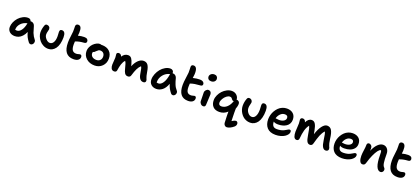

<svg xmlns="http://www.w3.org/2000/svg" viewBox="78 -2295 8955 4108"><g transform="rotate(20 4555.5 -240.5)"><path d="M203.1 -21Q129.4 -21 84.2 -61.8Q39.1 -102.5 39.1 -168.9Q39.1 -224.1 64.2 -281.5Q89.4 -338.9 130.1 -384.3Q170.9 -429.7 226.8 -458.7Q282.7 -487.8 339.8 -487.8Q402.8 -487.8 414.1 -436Q418 -437 425.8 -437Q459 -437 483.2 -417.2Q507.3 -397.5 516.1 -366.2Q545.4 -259.8 559.6 -223.6Q587.4 -151.9 638.2 -89.8Q648.9 -76.7 649.4 -56.4Q649.9 -36.1 642.6 -17.8Q635.3 0.5 618.9 13.7Q602.5 26.9 582 26.9Q555.7 26.9 538.1 4.9Q500 -44.4 476.3 -89.6Q452.6 -134.8 436 -200.2Q410.2 -137.2 370.6 -95.7Q331.1 -54.2 289.8 -37.6Q248.5 -21 203.1 -21ZM168 -160.2V-151.9Q183.1 -147.9 206.1 -147.9Q260.3 -147.9 304.7 -206.8Q349.1 -265.6 368.2 -373Q277.8 -355 222.9 -294.4Q168 -233.9 168 -160.2Z M968.3 -9.8Q908.7 -9.8 855.7 -36.9Q802.7 -64 768.3 -105.5Q733.9 -147 714.1 -195.3Q694.3 -243.7 694.3 -288.1Q694.3 -372.6 726.6 -455.1Q731 -468.8 742.9 -477.3Q754.9 -485.8 770.5 -485.8Q804.7 -485.8 825.9 -464.8Q847.2 -443.8 847.2 -408.2Q847.2 -396 836.2 -359.4Q825.2 -322.8 825.2 -288.1Q825.2 -237.3 868.4 -189.2Q911.6 -141.1 956.5 -141.1Q1009.3 -141.1 1038.8 -191.9Q1068.4 -242.7 1068.4 -328.1Q1068.4 -352.5 1065.9 -383.3Q1063.5 -414.1 1063.5 -429.2Q1063.5 -458 1074.7 -472.4Q1085.9 -486.8 1114.3 -486.8Q1196.3 -486.8 1196.3 -353Q1196.3 -268.6 1178.7 -202.4Q1161.1 -136.2 1129.9 -94.5Q1098.6 -52.7 1057.6 -31.2Q1016.6 -9.8 968.3 -9.8Z M1552.2 13.2Q1322.3 13.2 1322.3 -285.2Q1322.3 -343.8 1333.5 -425.5Q1344.7 -507.3 1346.2 -539.1Q1348.1 -569.8 1346.4 -610.8Q1344.7 -651.9 1345.2 -663.1Q1346.2 -686 1360.1 -700.9Q1374 -715.8 1402.3 -715.8Q1444.3 -715.8 1463.4 -678.5Q1482.4 -641.1 1479 -560.1Q1478 -536.1 1472.2 -492.2Q1545.9 -512.2 1612.3 -512.2Q1658.2 -512.2 1680.7 -493.7Q1703.1 -475.1 1703.1 -443.8Q1703.1 -422.4 1689.9 -409.9Q1676.8 -397.5 1653.3 -396Q1589.8 -391.6 1546.1 -382.3Q1502.4 -373 1455.1 -355Q1452.1 -325.2 1452.1 -290Q1452.1 -195.8 1480.5 -156.5Q1508.8 -117.2 1567.4 -117.2Q1593.3 -117.2 1617.4 -125.5Q1641.6 -133.8 1653.3 -133.8Q1695.3 -133.8 1695.3 -85Q1695.3 -42 1658.9 -14.4Q1622.6 13.2 1552.2 13.2Z M2022.9 -14.2Q1907.7 -14.2 1832.8 -80.6Q1757.8 -147 1757.8 -250Q1757.8 -295.9 1779.1 -340.8Q1800.3 -385.7 1832.3 -417.2Q1864.3 -448.7 1902.3 -468.3Q1940.4 -487.8 1974.1 -487.8Q1996.1 -487.8 2007.8 -480Q2012.7 -481 2022.9 -481Q2136.2 -481 2200 -420.4Q2263.7 -359.9 2263.7 -254.9Q2263.7 -151.9 2194.8 -83Q2126 -14.2 2022.9 -14.2ZM1887.7 -248Q1887.7 -198.7 1923.3 -168.9Q1959 -139.2 2019 -139.2Q2070.8 -139.2 2102.3 -170.2Q2133.8 -201.2 2133.8 -252.9Q2133.8 -302.2 2106.7 -330.6Q2079.6 -358.9 2033.7 -358.9Q2010.3 -358.9 1994.6 -349.4Q1979 -339.8 1957 -317.9Q1928.7 -289.6 1919.4 -283.7Q1907.7 -276.9 1893.1 -276.9Q1887.7 -260.7 1887.7 -248Z M2459.5 -39.1Q2436 -39.1 2419.2 -49.3Q2402.3 -59.6 2393.1 -77.6Q2383.8 -95.7 2379.6 -116.5Q2375.5 -137.2 2375.5 -162.1Q2375.5 -192.4 2380.6 -243.7Q2385.7 -294.9 2385.7 -325.2Q2385.7 -339.8 2382.1 -366.2Q2378.4 -392.6 2378.4 -404.8Q2378.4 -420.4 2391.4 -431.6Q2404.3 -442.9 2425.8 -442.9Q2452.1 -442.9 2469.5 -427.5Q2486.8 -412.1 2494.6 -387.2Q2545.9 -469.2 2628.4 -469.2Q2654.3 -469.2 2674.3 -458.7Q2694.3 -448.2 2708.7 -427Q2723.1 -405.8 2733.4 -381.1Q2743.7 -356.4 2753.4 -320.8Q2756.8 -306.6 2768.6 -268.1Q2804.2 -358.9 2861.1 -413.3Q2918 -467.8 2981.4 -467.8Q3045.4 -467.8 3079.3 -422.1Q3113.3 -376.5 3129.4 -272.9Q3136.7 -224.1 3146.2 -188.2Q3155.8 -152.3 3162.6 -137.9Q3169.4 -123.5 3174.1 -109.9Q3178.7 -96.2 3178.7 -84Q3178.7 -61.5 3164.3 -48.8Q3149.9 -36.1 3124.5 -36.1Q3029.8 -36.1 3005.9 -185.1Q2994.6 -259.8 2986.3 -291.5Q2978 -323.2 2965.8 -340.8Q2923.3 -301.8 2894.3 -241.7Q2865.2 -181.6 2837.4 -86.9Q2831.5 -63.5 2814.7 -51.3Q2797.9 -39.1 2774.4 -39.1Q2748.5 -39.1 2730 -48.6Q2711.4 -58.1 2698.7 -78.6Q2686 -99.1 2678 -121.3Q2669.9 -143.6 2661.6 -178.2Q2645 -246.6 2634 -278.3Q2623 -310.1 2606.4 -332Q2567.9 -290 2548.1 -228.8Q2528.3 -167.5 2516.6 -83Q2509.8 -39.1 2459.5 -39.1Z M3435.5 4.9Q3360.4 4.9 3314.9 -38.3Q3269.5 -81.5 3269.5 -153.8Q3269.5 -214.8 3295.4 -278.8Q3321.3 -342.8 3362.8 -393.3Q3404.3 -443.8 3461.2 -476.3Q3518.1 -508.8 3575.7 -508.8Q3609.9 -508.8 3631.1 -488.5Q3652.3 -468.3 3652.3 -432.1L3651.4 -430.2H3660.6Q3692.9 -430.2 3717 -410.4Q3741.2 -390.6 3750.5 -359.9Q3764.2 -309.6 3771.2 -285.9Q3778.3 -262.2 3792 -227.1Q3805.7 -191.9 3823.2 -164.1Q3840.8 -136.2 3866.7 -106Q3877.9 -93.3 3879.2 -73.2Q3880.4 -53.2 3873 -34.9Q3865.7 -16.6 3849.6 -3.4Q3833.5 9.8 3813.5 9.8Q3784.7 9.8 3768.6 -12.2Q3732.4 -58.6 3710.2 -98.9Q3688 -139.2 3671.4 -196.8Q3632.3 -91.3 3570.1 -43.2Q3507.8 4.9 3435.5 4.9ZM3398.4 -144Q3398.4 -131.8 3399.4 -126Q3413.6 -121.1 3437.5 -121.1Q3495.1 -121.1 3540.5 -189.2Q3585.9 -257.3 3605.5 -382.8Q3605.5 -389.2 3608.4 -395Q3516.1 -376 3457.3 -303.5Q3398.4 -231 3398.4 -144Z M4162.1 13.2Q3939 13.2 3939 -270Q3939 -336.9 3952.9 -429.4Q3966.8 -522 3968.8 -558.1Q3970.2 -593.8 3967.8 -636.5Q3965.3 -679.2 3965.8 -691.9Q3967.8 -741.2 4019 -741.2Q4110.4 -741.2 4102.1 -570.8Q4100.6 -544.9 4091.8 -482.9Q4174.3 -503.9 4252 -503.9Q4295.9 -503.9 4322.5 -482.9Q4349.1 -461.9 4349.1 -431.2Q4349.1 -413.1 4337.4 -401.9Q4325.7 -390.6 4305.7 -389.2Q4225.6 -383.8 4174.6 -375.5Q4123.5 -367.2 4072.8 -349.1Q4069.8 -314.5 4069.8 -274.9Q4069.8 -190.4 4096.4 -155.3Q4123 -120.1 4178.7 -120.1Q4202.6 -120.1 4226.1 -128.2Q4249.5 -136.2 4260.7 -136.2Q4299.8 -136.2 4299.8 -87.9Q4299.8 -43.5 4263.9 -15.1Q4228 13.2 4162.1 13.2Z M4482.9 -549.8Q4443.4 -549.8 4420.7 -570.3Q4397.9 -590.8 4397.9 -623Q4397.9 -662.1 4427.5 -687.5Q4457 -712.9 4502 -712.9Q4540.5 -712.9 4561.8 -690.2Q4583 -667.5 4583 -636.2Q4583 -599.6 4555.4 -574.7Q4527.8 -549.8 4482.9 -549.8ZM4506.8 9.8Q4472.2 9.8 4447 -17.3Q4421.9 -44.4 4421.9 -80.1Q4421.9 -138.7 4419.9 -193.6Q4418 -248.5 4418 -268.1Q4418 -303.2 4442.6 -330.1Q4467.3 -356.9 4497.6 -356.9Q4526.9 -356.9 4546.6 -337.4Q4566.4 -317.9 4566.9 -282.2Q4567.4 -259.8 4561.5 -162.8Q4555.7 -65.9 4555.7 -43.9Q4555.7 -18.1 4543.2 -4.2Q4530.8 9.8 4506.8 9.8Z M5130.9 259.8Q5102.1 259.8 5082.3 236.6Q5062.5 213.4 5061.5 186Q5060.5 156.7 5058.6 114.3Q5056.6 71.8 5055.9 53.7Q5055.2 35.6 5054.4 -4.2Q5053.7 -43.9 5054.7 -67.9Q4975.6 6.8 4869.6 6.8Q4774.4 6.8 4724.6 -46.6Q4674.8 -100.1 4674.8 -192.9Q4674.8 -249 4701.2 -306.6Q4727.5 -364.3 4769 -408.4Q4810.5 -452.6 4865.5 -480.7Q4920.4 -508.8 4974.6 -508.8Q5042.5 -508.8 5086.7 -466.8Q5130.9 -424.8 5130.9 -372.1V-368.2Q5164.6 -368.2 5185.1 -348.4Q5205.6 -328.6 5205.6 -298.8Q5205.6 -284.2 5204.1 -270.5Q5202.6 -256.8 5199.2 -242.9Q5195.8 -229 5193.6 -221.7Q5191.4 -214.4 5186.3 -199.7Q5181.2 -185.1 5180.7 -183.1Q5180.7 -104 5180.4 -88.9Q5180.2 -73.7 5182.4 -2.7Q5184.6 68.4 5185.5 101.1Q5213.9 85 5224.1 79.3Q5234.4 73.7 5249 68.4Q5263.7 63 5275.9 63Q5295.9 63 5308.8 78.4Q5321.8 93.8 5321.8 116.2Q5321.8 155.8 5288.6 186Q5247.6 220.7 5206.1 240.2Q5164.6 259.8 5130.9 259.8ZM4807.6 -184.1Q4807.6 -153.3 4824 -137.2Q4840.3 -121.1 4870.6 -121.1Q4942.4 -121.1 5000.2 -174.6Q5058.1 -228 5085.9 -319.8Q5078.1 -317.9 5073.7 -317.9Q5051.3 -317.9 5034.7 -344.2Q5022.5 -364.3 5009.5 -372.1Q4996.6 -379.9 4974.6 -379.9Q4939.9 -379.9 4900.6 -349.4Q4861.3 -318.8 4834.5 -272.5Q4807.6 -226.1 4807.6 -184.1Z M5568.4 -2.9Q5519 -2.9 5474.9 -20.8Q5430.7 -38.6 5399.2 -68.1Q5367.7 -97.7 5344.5 -135.5Q5321.3 -173.3 5309.8 -213.9Q5298.3 -254.4 5298.3 -293Q5298.3 -379.9 5329.6 -459Q5335 -474.6 5347.4 -483.9Q5359.9 -493.2 5377.4 -493.2Q5409.7 -493.2 5430.7 -472.2Q5451.7 -451.2 5451.7 -418Q5451.7 -404.3 5440.4 -365.7Q5429.2 -327.1 5429.2 -291Q5429.2 -229 5469.7 -180.4Q5510.3 -131.8 5560.5 -131.8Q5613.3 -131.8 5642.8 -186.8Q5672.4 -241.7 5672.4 -333Q5672.4 -358.4 5669.9 -389.2Q5667.5 -419.9 5667.5 -435.1Q5667.5 -464.4 5679 -479.2Q5690.4 -494.1 5718.3 -494.1Q5800.3 -494.1 5800.3 -355Q5800.3 -268.6 5782.7 -200.9Q5765.1 -133.3 5733.9 -90.3Q5702.6 -47.4 5660.6 -25.1Q5618.7 -2.9 5568.4 -2.9Z M6168.5 56.2Q6038.6 56.2 5973.9 -14.9Q5909.2 -85.9 5909.2 -206.1Q5909.2 -255.9 5922.6 -306.2Q5936 -356.4 5962.4 -401.4Q5988.8 -446.3 6024.7 -481.4Q6060.5 -516.6 6109.1 -537.4Q6157.7 -558.1 6211.4 -558.1Q6301.8 -558.1 6355.5 -510Q6409.2 -461.9 6409.2 -373Q6409.2 -324.2 6387.9 -285.2Q6366.7 -246.1 6329.8 -221.7Q6293 -197.3 6245.6 -184.6Q6198.2 -171.9 6144.5 -171.9Q6073.2 -171.9 6039.1 -199.2Q6040 -135.3 6067.1 -102.1Q6094.2 -68.8 6156.2 -68.8Q6203.1 -68.8 6242.9 -77.6Q6282.7 -86.4 6308.1 -98.9Q6333.5 -111.3 6353.5 -123.8Q6373.5 -136.2 6390.4 -145Q6407.2 -153.8 6420.4 -153.8Q6453.1 -153.8 6453.1 -110.8Q6453.1 -82 6431.4 -52.2Q6409.7 -22.5 6373 1.7Q6336.4 25.9 6282.2 41Q6228 56.2 6168.5 56.2ZM6211.4 -426.8Q6156.2 -426.8 6113 -384.8Q6069.8 -342.8 6051.3 -278.8Q6057.6 -278.8 6083.5 -274.4Q6109.4 -270 6131.3 -270Q6197.8 -270 6239.5 -297.1Q6281.2 -324.2 6281.2 -367.2Q6281.2 -426.8 6211.4 -426.8Z M6629.4 3.9Q6606.9 3.9 6590.6 -9.3Q6574.2 -22.5 6565.7 -45.9Q6557.1 -69.3 6553.2 -96.2Q6549.3 -123 6549.3 -155.8Q6549.3 -186.5 6554 -250Q6558.6 -313.5 6558.6 -344.2Q6558.6 -360.4 6554.9 -388.7Q6551.3 -417 6551.3 -430.2Q6551.3 -449.2 6564.7 -462.2Q6578.1 -475.1 6601.6 -475.1Q6656.2 -475.1 6671.4 -411.1Q6692.4 -458 6724.1 -483.4Q6755.9 -508.8 6794.4 -508.8Q6821.8 -508.8 6842.5 -496.3Q6863.3 -483.9 6878.2 -458Q6893.1 -432.1 6903.1 -400.1Q6913.1 -368.2 6922.4 -321.8Q6930.7 -273.4 6938.5 -237.8Q6978.5 -364.3 7033.4 -436.5Q7088.4 -508.8 7145.5 -508.8Q7214.8 -508.8 7249 -450.9Q7283.2 -393.1 7297.4 -267.1Q7303.7 -211.4 7313.7 -170.7Q7323.7 -129.9 7332 -113.5Q7340.3 -97.2 7346.4 -80.8Q7352.5 -64.5 7352.5 -49.8Q7352.5 -24.9 7335.4 -10.5Q7318.4 3.9 7290.5 3.9Q7203.6 3.9 7180.2 -181.2Q7167 -275.4 7158.9 -313.5Q7150.9 -351.6 7138.2 -374Q7091.3 -323.2 7061.8 -250.5Q7032.2 -177.7 6997.6 -49.8Q6991.2 -22.9 6974.6 -9.5Q6958 3.9 6934.6 3.9Q6888.7 3.9 6865.2 -38.1Q6841.8 -80.1 6828.1 -170.9Q6813.5 -261.2 6804.2 -303Q6794.9 -344.7 6780.3 -374Q6735.8 -318.8 6713.9 -238.5Q6691.9 -158.2 6683.6 -53.2Q6679.2 3.9 6629.4 3.9Z M7673.3 40Q7608.9 40 7559.8 22Q7510.7 3.9 7480.7 -29.5Q7450.7 -63 7435.5 -107.4Q7420.4 -151.9 7420.4 -207Q7420.4 -254.4 7433.6 -302.2Q7446.8 -350.1 7472.7 -393.3Q7498.5 -436.5 7533.7 -470Q7568.8 -503.4 7616.2 -523.2Q7663.6 -543 7716.3 -543Q7803.2 -543 7855.5 -496.8Q7907.7 -450.7 7907.7 -365.2Q7907.7 -304.2 7871.1 -260Q7834.5 -215.8 7776.4 -195.3Q7718.3 -174.8 7646.5 -174.8Q7583 -174.8 7550.3 -199.2V-198.2Q7550.3 -140.6 7576.4 -110.4Q7602.5 -80.1 7662.6 -80.1Q7708 -80.1 7746.3 -88.6Q7784.7 -97.2 7809.3 -109.1Q7834 -121.1 7853.3 -133.1Q7872.6 -145 7888.7 -153.6Q7904.8 -162.1 7917.5 -162.1Q7951.7 -162.1 7951.7 -118.2Q7951.7 -91.3 7930.4 -63.2Q7909.2 -35.2 7873 -12.2Q7836.9 10.7 7783.9 25.4Q7731 40 7673.3 40ZM7716.3 -416Q7663.1 -416 7621.6 -376.7Q7580.1 -337.4 7561.5 -275.9Q7564.5 -275.9 7588.9 -272Q7613.3 -268.1 7633.3 -268.1Q7697.3 -268.1 7739.5 -293.7Q7781.7 -319.3 7781.7 -359.9Q7781.7 -416 7716.3 -416Z M8552.2 34.2Q8488.8 34.2 8454.6 -50.5Q8420.4 -135.3 8420.4 -301.8Q8420.4 -346.7 8417.7 -368.9Q8415 -391.1 8407.2 -404.8Q8404.3 -405.8 8399.4 -405.8Q8374.5 -405.8 8338.9 -358.9Q8303.2 -312 8266.4 -230.2Q8229.5 -148.4 8203.1 -54.2Q8193.4 -17.6 8177.2 -2.7Q8161.1 12.2 8132.3 12.2Q8092.3 12.2 8070.8 -32.5Q8049.3 -77.1 8049.3 -150.9Q8049.3 -208 8060.8 -280.8Q8072.3 -353.5 8072.3 -409.2Q8072.3 -430.2 8084.2 -443.6Q8096.2 -457 8117.2 -457Q8148.4 -457 8170.4 -432.6Q8192.4 -408.2 8192.4 -365.2Q8192.4 -347.2 8188.5 -314.9Q8235.4 -421.9 8293.2 -477.5Q8351.1 -533.2 8410.2 -533.2Q8470.7 -533.2 8508.1 -488.3Q8545.4 -443.4 8545.4 -375Q8545.4 -244.1 8555.4 -176.3Q8565.4 -108.4 8595.2 -82Q8615.2 -63.5 8615.2 -35.2Q8615.2 -6.3 8596.4 13.9Q8577.6 34.2 8552.2 34.2Z M8928.2 13.2Q8698.2 13.2 8698.2 -285.2Q8698.2 -343.8 8709.5 -425.5Q8720.7 -507.3 8722.2 -539.1Q8724.1 -569.8 8722.4 -610.8Q8720.7 -651.9 8721.2 -663.1Q8722.2 -686 8736.1 -700.9Q8750 -715.8 8778.3 -715.8Q8820.3 -715.8 8839.4 -678.5Q8858.4 -641.1 8855 -560.1Q8854 -536.1 8848.1 -492.2Q8921.9 -512.2 8988.3 -512.2Q9034.2 -512.2 9056.6 -493.7Q9079.1 -475.1 9079.1 -443.8Q9079.1 -422.4 9065.9 -409.9Q9052.7 -397.5 9029.3 -396Q8965.8 -391.6 8922.1 -382.3Q8878.4 -373 8831.1 -355Q8828.1 -325.2 8828.1 -290Q8828.1 -195.8 8856.4 -156.5Q8884.8 -117.2 8943.4 -117.2Q8969.2 -117.2 8993.4 -125.5Q9017.6 -133.8 9029.3 -133.8Q9071.3 -133.8 9071.3 -85Q9071.3 -42 9034.9 -14.4Q8998.5 13.2 8928.2 13.2Z"/></g></svg>

Font: Shantell Sans Irregular
Style: Regular
Weight: 600
Designer: Stephen Nixon, Anya Danilova, Shantell Martin
Foundry: Arrow Type
Version: Version 1.006;[9816181b4]